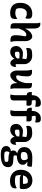

<svg xmlns="http://www.w3.org/2000/svg" viewBox="1891 -2699 1058 4880"><g transform="rotate(90 2420.0 -259.0)"><path d="M328 -550Q405 -550 434 -521Q445 -510 450.5 -495Q456 -480 456 -452Q456 -429 452.5 -410Q449 -391 441 -373H436Q408 -395 382.5 -403Q357 -411 318 -411Q255 -411 221.5 -362.5Q188 -314 188 -241V-229Q188 -182 205 -146Q248 -119 308 -119Q353 -119 386 -130.5Q419 -142 453 -168H459Q463 -151 463 -123Q463 -88 456 -62Q449 -36 433 -21Q418 -6 383.5 3Q349 12 301 12Q232 12 175.5 -14Q119 -40 86 -95.5Q53 -151 53 -240V-254Q53 -343 87.5 -409.5Q122 -476 184 -513Q246 -550 328 -550Z M668 3Q613 3 591.5 -20.5Q570 -44 570 -75V-653Q570 -679 566 -705.5Q562 -732 551 -750Q562 -752 572 -754Q582 -756 592 -756Q622 -756 647.5 -741.5Q673 -727 689 -691.5Q705 -656 705 -594V-376H712Q732 -426 763 -465Q794 -504 833 -527Q872 -550 913 -550Q944 -550 969 -525Q994 -500 1009.5 -462.5Q1025 -425 1025 -386V-154Q1025 -108 1029 -75.5Q1033 -43 1045 0Q1032 3 1019.5 4Q1007 5 993 5Q936 5 905.5 -22Q875 -49 875 -129Q875 -187 883 -247Q891 -307 904 -376Q888 -400 865 -400Q823 -400 782.5 -358Q742 -316 705 -210V1Q694 2 686 2.5Q678 3 668 3Z M1610 -354V-132Q1618 -127 1630 -127Q1641 -127 1652 -130.5Q1663 -134 1673 -142H1679Q1680 -136 1680.5 -132Q1681 -128 1681 -120Q1681 -92 1671.5 -64.5Q1662 -37 1647 -22Q1631 -6 1616 0.5Q1601 7 1586 7Q1546 7 1516.5 -24.5Q1487 -56 1474 -96H1470Q1458 -70 1433 -45.5Q1408 -21 1375 -5.5Q1342 10 1304 10Q1231 10 1190.5 -29Q1150 -68 1150 -147V-154Q1150 -191 1175 -227.5Q1200 -264 1240.5 -288.5Q1281 -313 1328 -313Q1414 -313 1470 -296Q1472 -318 1476 -342.5Q1480 -367 1485 -396Q1457 -409 1429 -414Q1401 -419 1363 -419Q1318 -419 1282.5 -414Q1247 -409 1209 -397H1203Q1202 -406 1200.5 -417.5Q1199 -429 1199 -441Q1199 -463 1205 -482.5Q1211 -502 1224 -515Q1241 -532 1280 -540Q1319 -548 1395 -548Q1463 -548 1511 -518.5Q1559 -489 1584.5 -444.5Q1610 -400 1610 -354ZM1294 -155Q1294 -128 1305.5 -118Q1317 -108 1350 -108Q1377 -108 1408 -120.5Q1439 -133 1466 -162V-220Q1440 -224 1415.5 -225.5Q1391 -227 1369 -227Q1329 -227 1302 -215Q1298 -200 1296 -186Q1294 -172 1294 -157Z M1804 -545Q1861 -545 1891 -518Q1921 -491 1921 -411Q1921 -353 1913.5 -292.5Q1906 -232 1892 -164Q1908 -140 1932 -140Q1961 -140 1990.5 -161Q2020 -182 2046 -234Q2072 -286 2092 -378V-540Q2104 -542 2112 -542.5Q2120 -543 2130 -543Q2185 -543 2205.5 -520Q2226 -497 2226 -458V-99Q2226 -72 2230 -45Q2234 -18 2244 0Q2222 5 2204 5Q2172 5 2146.5 -9.5Q2121 -24 2106.5 -60Q2092 -96 2092 -158V-164H2086Q2066 -115 2034 -75.5Q2002 -36 1963.5 -13Q1925 10 1883 10Q1853 10 1827.5 -15Q1802 -40 1787 -78Q1772 -116 1772 -154V-386Q1772 -432 1767.5 -464.5Q1763 -497 1752 -540Q1766 -542 1778 -543.5Q1790 -545 1804 -545Z M2534 -81Q2534 -32 2509 -11.5Q2484 9 2435 9Q2415 9 2402 6.5Q2389 4 2380 0Q2388 -23 2393.5 -49Q2399 -75 2399 -106V-406Q2351 -413 2334.5 -439.5Q2318 -466 2318 -520V-538H2399V-549Q2399 -612 2422.5 -661.5Q2446 -711 2490.5 -739.5Q2535 -768 2599 -768Q2630 -768 2646 -761.5Q2662 -755 2672 -744Q2684 -732 2689 -713Q2694 -694 2694 -672Q2694 -645 2688 -622H2682Q2666 -630 2640.5 -635Q2615 -640 2582 -640Q2567 -640 2552 -637.5Q2537 -635 2523 -630Q2522 -611 2526 -589Q2530 -567 2534 -544V-538H2577Q2630 -538 2649 -520Q2668 -502 2668 -458Q2668 -426 2662 -403H2534Z M2934 -81Q2934 -32 2909 -11.5Q2884 9 2835 9Q2815 9 2802 6.5Q2789 4 2780 0Q2788 -23 2793.5 -49Q2799 -75 2799 -106V-406Q2751 -413 2734.5 -439.5Q2718 -466 2718 -520V-538H2799V-549Q2799 -612 2822.5 -661.5Q2846 -711 2890.5 -739.5Q2935 -768 2999 -768Q3030 -768 3046 -761.5Q3062 -755 3072 -744Q3084 -732 3089 -713Q3094 -694 3094 -672Q3094 -645 3088 -622H3082Q3066 -630 3040.5 -635Q3015 -640 2982 -640Q2967 -640 2952 -637.5Q2937 -635 2923 -630Q2922 -611 2926 -589Q2930 -567 2934 -544V-538H2977Q3030 -538 3049 -520Q3068 -502 3068 -458Q3068 -426 3062 -403H2934Z M3590 -354V-132Q3598 -127 3610 -127Q3621 -127 3632 -130.5Q3643 -134 3653 -142H3659Q3660 -136 3660.5 -132Q3661 -128 3661 -120Q3661 -92 3651.5 -64.5Q3642 -37 3627 -22Q3611 -6 3596 0.5Q3581 7 3566 7Q3526 7 3496.5 -24.5Q3467 -56 3454 -96H3450Q3438 -70 3413 -45.5Q3388 -21 3355 -5.5Q3322 10 3284 10Q3211 10 3170.5 -29Q3130 -68 3130 -147V-154Q3130 -191 3155 -227.5Q3180 -264 3220.5 -288.5Q3261 -313 3308 -313Q3394 -313 3450 -296Q3452 -318 3456 -342.5Q3460 -367 3465 -396Q3437 -409 3409 -414Q3381 -419 3343 -419Q3298 -419 3262.5 -414Q3227 -409 3189 -397H3183Q3182 -406 3180.5 -417.5Q3179 -429 3179 -441Q3179 -463 3185 -482.5Q3191 -502 3204 -515Q3221 -532 3260 -540Q3299 -548 3375 -548Q3443 -548 3491 -518.5Q3539 -489 3564.5 -444.5Q3590 -400 3590 -354ZM3274 -155Q3274 -128 3285.5 -118Q3297 -108 3330 -108Q3357 -108 3388 -120.5Q3419 -133 3446 -162V-220Q3420 -224 3395.5 -225.5Q3371 -227 3349 -227Q3309 -227 3282 -215Q3278 -200 3276 -186Q3274 -172 3274 -157Z M3804 -65Q3804 -97 3821.5 -123.5Q3839 -150 3873 -163V-168Q3804 -184 3761.5 -229Q3719 -274 3719 -343V-352Q3719 -441 3787 -496Q3855 -551 3986 -551Q4050 -551 4102 -548.5Q4154 -546 4212 -541Q4215 -534 4216.5 -522.5Q4218 -511 4218 -497Q4218 -463 4207.5 -442Q4197 -421 4172 -421Q4157 -421 4139 -423Q4121 -425 4095 -428V-417Q4130 -400 4149 -375Q4168 -350 4168 -316V-306Q4168 -259 4140 -226.5Q4112 -194 4063 -177Q4014 -160 3952 -160Q3946 -160 3940 -160Q3929 -138 3929 -108Q3929 -94 3938.5 -84.5Q3948 -75 3966 -73L4098 -64Q4154 -60 4191 -28Q4228 4 4228 60V75Q4228 157 4149.5 203.5Q4071 250 3917 250H3903Q3800 250 3746 214Q3692 178 3692 119V107Q3692 61 3727 30Q3762 -1 3820 -5V-11Q3804 -36 3804 -65ZM3857 -276Q3877 -267 3898.5 -263Q3920 -259 3951 -259Q3998 -259 4024.5 -278.5Q4051 -298 4051 -333V-344Q4051 -366 4043.5 -389Q4036 -412 4014 -433Q3996 -433 3976 -433Q3843 -433 3843 -337V-329Q3843 -316 3846 -302.5Q3849 -289 3857 -276ZM3920 162H3938Q3982 162 4017 158.5Q4052 155 4083 148Q4090 138 4092 127.5Q4094 117 4094 106V96Q4094 79 4084.5 69Q4075 59 4057 58L3943 50Q3896 46 3861 26Q3828 51 3828 95V105Q3828 136 3850.5 149Q3873 162 3920 162Z M4565 -553Q4634 -553 4683.5 -524.5Q4733 -496 4759.5 -445.5Q4786 -395 4786 -329V-324Q4786 -266 4775.5 -249.5Q4765 -233 4751 -233H4527Q4467 -233 4436 -262L4431 -259Q4430 -247 4430 -234V-229Q4430 -171 4448 -132Q4473 -119 4503 -114Q4533 -109 4577 -109Q4627 -109 4672.5 -119.5Q4718 -130 4758 -154H4764Q4766 -145 4767 -136Q4768 -127 4768 -118Q4768 -87 4760 -66.5Q4752 -46 4735 -29Q4711 -5 4668 5Q4625 15 4576 15Q4493 15 4429.5 -18.5Q4366 -52 4330.5 -113.5Q4295 -175 4295 -258V-263Q4295 -348 4330 -413.5Q4365 -479 4426 -516Q4487 -553 4565 -553ZM4575 -438Q4524 -438 4488 -407Q4452 -376 4438 -314H4650Q4652 -321 4652.5 -329.5Q4653 -338 4653 -345Q4653 -369 4648 -390Q4643 -411 4630 -429Q4618 -434 4607 -436Q4596 -438 4575 -438Z"/></g></svg>

Font: Recursive Sn Csl St
Style: Bold
Weight: 700
Version: Version 1.079;hotconv 1.0.112;makeotfexe 2.5.65598; ttfautoh